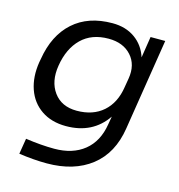

<svg xmlns="http://www.w3.org/2000/svg" viewBox="-111 -650 893 957"><g transform="rotate(15 335.0 -172.0)"><path d="M215.8 208Q148.4 208 71.8 196.8L85 116.2Q166.5 127.9 232.9 127.9Q327.6 127.9 387.5 79.8Q447.3 31.7 461.9 -59.1L469.2 -101.1Q397.5 3.9 259.8 3.9Q185.1 3.9 132.8 -31.7Q80.6 -67.4 59.1 -129.4Q37.6 -191.4 49.8 -269L53.2 -287.1Q73.7 -413.6 150.9 -482.7Q228 -551.8 353 -551.8Q421.4 -551.8 469.2 -517.8Q517.1 -483.9 536.1 -424.8L553.2 -534.2H628.9L554.2 -63Q533.7 69.3 444.8 138.7Q356 208 215.8 208ZM292 -84Q375.5 -84 428 -130.1Q480.5 -176.3 493.2 -259.8L501 -306.2Q513.2 -379.4 471.4 -425.8Q429.7 -472.2 354 -472.2Q267.1 -472.2 214.4 -420.7Q161.6 -369.1 147 -277.8Q133.3 -193.8 173.3 -138.9Q213.4 -84 292 -84Z"/></g></svg>

Font: Sora Italic
Style: Regular
Weight: 400
Designer: Jonathan Barnbrook, Julián Moncada
Foundry: Barnbrook Fonts
Version: Version 2.000